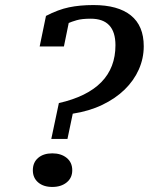

<svg xmlns="http://www.w3.org/2000/svg" viewBox="-20 -732 589 760"><path d="M233 -548 252 -641C259.3 -644.3 269.8 -648 283.5 -652C297.2 -656 315.7 -658 339 -658C404.3 -658 437 -623 437 -553C437 -434.3 362.3 -358 213 -324L183 -182H247L268 -282C311.3 -288.7 350.3 -300.3 385 -317C419.7 -333.7 449.2 -353.8 473.5 -377.5C497.8 -401.2 516.5 -427.7 529.5 -457C542.5 -486.3 549 -517 549 -549C549 -603 532 -643.7 498 -671C464 -698.3 414.7 -712 350 -712C314 -712 281.7 -709 253 -703C224.3 -697 194 -685.7 162 -669L137 -548ZM110 -58C110 -38 117 -22 131 -10C145 2 163.7 8 187 8C210.3 8 229.3 2 244 -10C258.7 -22 266 -38 266 -58C266 -78.7 258.7 -95 244 -107C229.3 -119 210.3 -125 187 -125C163.7 -125 145 -119 131 -107C117 -95 110 -78.7 110 -58Z"/></svg>

Font: PT Serif Caption
Style: Italic
Weight: 400
Italic angle: -12°
Designer: A.Korolkova, O.Umpeleva, V.Yefimov
Foundry: ParaType Ltd
Version: Version 1.000W OFL